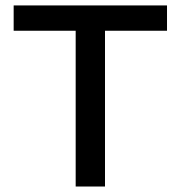

<svg xmlns="http://www.w3.org/2000/svg" viewBox="-20 -680 659 700"><path d="M588.9 -660.2V-567.9H362.8V0H255.9V-567.9H29.8V-660.2Z"/></svg>

Font: Work Sans Medium
Style: Regular
Weight: 500
Designer: Wei Huang
Foundry: Wei Huang
Version: Version 2.012